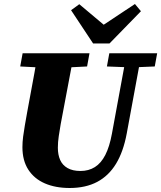

<svg xmlns="http://www.w3.org/2000/svg" viewBox="-20 -921 805 959"><path d="M218 -582 81 -589 93 -655H427L415 -589L276 -582ZM328 18Q257 18 204 -5Q151 -28 121.5 -73.5Q92 -119 92 -186Q92 -211 95.5 -238.5Q99 -266 104 -294L116 -362Q125 -411 134 -459.5Q143 -508 152 -557Q161 -606 169 -655H350L283 -300Q278 -271 273.5 -241Q269 -211 269 -183Q269 -148 280.5 -122Q292 -96 317.5 -81.5Q343 -67 382 -67Q423 -67 454 -86.5Q485 -106 506 -147Q527 -188 539 -253L613 -655H687L613 -254Q596 -163 559.5 -103Q523 -43 465.5 -12.5Q408 18 328 18ZM618 -585 514 -589 526 -655H765L753 -589L656 -585ZM376 -900 532 -769H455L654 -901L684 -865L527 -704H445L335 -870Z"/></svg>

Font: Source Serif 4 ExtraBold
Style: Italic
Weight: 800
Italic angle: -12°
Designer: Frank Grießhammer
Foundry: Adobe Systems Incorporated
Version: Version 4.004;hotconv 1.0.116;makeotfexe 2.5.65601